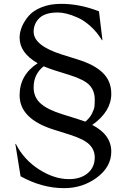

<svg xmlns="http://www.w3.org/2000/svg" viewBox="-20 -730 645 999"><path d="M82 -534Q82 -562 94 -591Q106 -620 129.5 -647.5Q153 -675 197 -692.5Q241 -710 298 -710Q396 -710 495 -671L513 -522L511 -520Q485 -563 451 -593.5Q417 -624 384 -638.5Q351 -653 326 -659Q301 -665 281 -665Q215 -665 185 -636Q155 -607 155 -565Q155 -492 306 -445L383 -421Q471 -394 515 -351Q559 -308 559 -242Q559 -150 460 -80Q559 -29 559 59Q559 138 484.5 193.5Q410 249 314 249Q198 249 87 187L60 20L62 18Q104 101 183 151.5Q262 202 339 202Q400 202 436.5 171Q473 140 473 89Q473 51 446 23Q419 -5 344 -29L258 -56Q82 -112 82 -234Q82 -340 176 -401Q82 -455 82 -534ZM155 -275Q155 -224 191.5 -191.5Q228 -159 306 -135L383 -111Q418 -99 424 -97Q447 -116 458.5 -139Q470 -162 471.5 -176Q473 -190 473 -212Q473 -257 446.5 -286Q420 -315 344 -339L258 -366Q226 -377 207 -385Q155 -344 155 -275Z"/></svg>

Font: Coconat
Style: Regular
Weight: 400
Designer: Sara Lavazza
Foundry: Collletttivo
Version: Version 1.000;Glyphs 3.2 (3217)